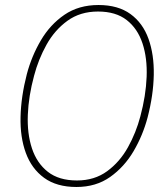

<svg xmlns="http://www.w3.org/2000/svg" viewBox="-20 -735 648 766"><path d="M285 11Q206 11 156 -25.5Q106 -62 83 -125Q60 -188 62 -269Q64 -350 87 -439Q106 -511 143 -574Q180 -637 237 -676Q294 -715 373 -715Q451 -715 500.5 -679Q550 -643 572.5 -580Q595 -517 593.5 -436.5Q592 -356 569 -267Q550 -195 513 -132Q476 -69 419.5 -29Q363 11 285 11ZM287 -15Q357 -15 407.5 -52Q458 -89 490.5 -147.5Q523 -206 540 -271Q562 -353 565 -428Q568 -503 548.5 -562Q529 -621 485.5 -655Q442 -689 371 -689Q300 -689 249 -652Q198 -615 165.5 -556.5Q133 -498 116 -433Q94 -352 91 -277Q88 -202 107.5 -143Q127 -84 171 -49.5Q215 -15 287 -15Z"/></svg>

Font: Prodigy Sans ExtraLight
Style: Italic
Weight: 200
Italic angle: -13°
Designer: Wei Huang
Foundry: Wei Huang
Version: Version 1.003; ttfautohint (v1.8.3)